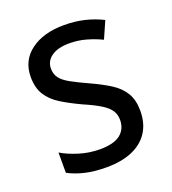

<svg xmlns="http://www.w3.org/2000/svg" viewBox="-108 -628 644 720"><g transform="rotate(-20 214.0 -268.0)"><path d="M387 -147Q387 -96 364 -61Q341 -26 298.5 -8Q256 10 196 10Q147 10 110 1Q73 -8 45 -23V-104Q73 -87 113.5 -74.5Q154 -62 196 -62Q252 -62 278 -83Q304 -104 304 -140Q304 -161 294 -177Q284 -193 259.5 -208.5Q235 -224 191 -243Q146 -264 113 -284.5Q80 -305 62 -333.5Q44 -362 44 -405Q44 -471 94.5 -508.5Q145 -546 227 -546Q271 -546 308.5 -537Q346 -528 380 -511L350 -443Q321 -457 289 -466Q257 -475 223 -475Q177 -475 151.5 -457Q126 -439 126 -409Q126 -387 137.5 -371.5Q149 -356 175 -341.5Q201 -327 245 -307Q289 -287 321 -266.5Q353 -246 370 -217.5Q387 -189 387 -147Z"/></g></svg>

Font: Noto Sans Hebrew SemiCondensed
Style: Regular
Weight: 400
Width: 4
Designer: Monotype Design Team
Foundry: Monotype Imaging Inc.
Version: Version 2.003